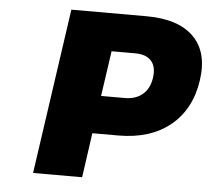

<svg xmlns="http://www.w3.org/2000/svg" viewBox="-51 -756 891 811"><g transform="rotate(5 395.0 -350.5)"><path d="M118.2 0 219.2 -701.2H537.1Q673.3 -701.2 738.3 -636.2Q803.2 -571.3 786.1 -452.1Q768.1 -327.1 683.3 -258.1Q598.6 -189 462.9 -189H353L326.2 0ZM376 -349.1H476.1Q522.9 -349.1 552.2 -374Q581.5 -398.9 587.9 -445.8Q594.2 -491.7 572.3 -516.4Q550.3 -541 503.9 -541H403.8Z"/></g></svg>

Font: Trueno ExtraBold
Style: Italic
Weight: 800
Designer: Julieta Ulanovsky
Foundry: Julieta Ulanovsky
Version: Version 3.001b | FøM Fix